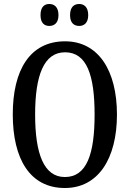

<svg xmlns="http://www.w3.org/2000/svg" viewBox="-20 -932 651 962"><path d="M377 -802C400 -802 422 -816 422 -856C422 -898 400 -912 377 -912C352 -912 331 -898 331 -856C331 -816 352 -802 377 -802ZM227 -802C251 -802 273 -816 273 -856C273 -898 251 -912 227 -912C203 -912 183 -898 183 -856C183 -816 203 -802 227 -802ZM305 10C472 10 566 -137 566 -358C566 -580 472 -725 306 -725C129 -725 44 -580 44 -359C44 -137 129 10 305 10ZM305 -45C200 -45 156 -161 156 -358C156 -555 200 -670 306 -670C415 -670 454 -555 454 -358C454 -161 415 -45 305 -45Z"/></svg>

Font: Noto Serif Bengali ExtraCondensed Medium
Style: Regular
Weight: 500
Width: 2
Designer: Juan Bruce, Universal Thirst, Indian Type Foundry and the Monotype Design Team.
Foundry: Monotype Imaging Inc.
Version: Version 2.003